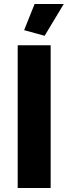

<svg xmlns="http://www.w3.org/2000/svg" viewBox="-20 -935 340 955"><path d="M68 0V-710H232V0ZM202 -757 100 -785 152 -915H297Z"/></svg>

Font: Raleway Thin ExtraBold
Style: Regular
Weight: 800
Version: Version 4.026